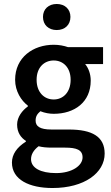

<svg xmlns="http://www.w3.org/2000/svg" viewBox="-20 -728 560 965"><path d="M40 89C40 175 127 217 244 217C404 217 506 141 506 44C506 -41 444 -77 326 -77H239C179 -77 159 -94 159 -122C159 -144 168 -156 183 -169C205 -160 229 -156 250 -156C354 -156 436 -214 436 -323C436 -357 424 -387 408 -406H498V-491H322C302 -498 277 -503 250 -503C147 -503 56 -440 56 -327C56 -269 87 -222 120 -197V-193C92 -173 66 -140 66 -102C66 -62 85 -36 110 -20V-16C65 12 40 48 40 89ZM136 72C136 49 148 27 174 7C193 12 214 14 241 14H308C364 14 395 25 395 63C395 105 341 142 262 142C184 142 136 116 136 72ZM164 -327C164 -389 202 -424 250 -424C298 -424 335 -388 335 -327C335 -264 297 -228 250 -228C202 -228 164 -264 164 -327ZM265 -577C306 -577 334 -603 334 -643C334 -682 306 -708 265 -708C224 -708 196 -682 196 -643C196 -603 224 -577 265 -577Z"/></svg>

Font: DAIFUKU Sans Semibold
Style: Regular
Weight: 600
Designer: Original font ‘Source Sans 3’ : Paul D. Hunt
Foundry: Daifuku
Version: Version 1.000